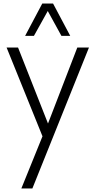

<svg xmlns="http://www.w3.org/2000/svg" viewBox="-20 -770 542 1090"><path d="M251.2 -707.5 172.5 -566.2H122.5L220 -750H281.2L378.8 -566.2H328.8ZM418.8 -500H485L163.8 300H101.2L221.2 3.8L17.5 -500H82.5L252.5 -68.8Z"/></svg>

Font: Now Light
Style: Regular
Weight: 300
Designer: Alfredo Marco Pradil
Foundry: Alfredo Marco Pradil
Version: Version 1.002;PS 001.002;hotconv 1.0.88;makeotf.lib2.5.64775